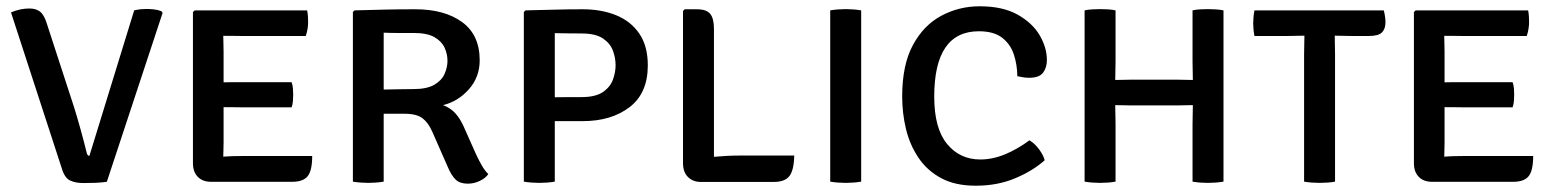

<svg xmlns="http://www.w3.org/2000/svg" viewBox="-20 -578 4943 611"><path d="M407 -545Q417.5 -547.5 427.2 -548.5Q437 -549.5 445.5 -549.5Q456 -549.5 468.8 -548.2Q481.5 -547 493.5 -542.5L497.5 -537L320 0.5Q303.5 3 283.5 3.8Q263.5 4.5 245 4.5Q220.5 4.5 203.2 -3.5Q186 -11.5 177 -41L15 -538.5Q29 -544.5 43.8 -547.8Q58.5 -551 73.5 -551Q94 -551 107 -541.2Q120 -531.5 128.5 -504.5L215 -239Q225 -207.5 236.2 -167Q247.5 -126.5 256.5 -89.5Q259 -82 264.5 -82Z M973.5 -81.5Q973.5 -35 959 -17.2Q944.5 0.5 910.5 0.5H651Q625 0.5 609.5 -15.2Q594 -31 594 -58.5V-539.5L599.5 -545H957.5Q959.5 -534.5 960 -524.5Q960.5 -514.5 960.5 -506Q960.5 -498 958.8 -486.5Q957 -475 953 -463.5H747.5Q737.5 -463.5 722 -463.8Q706.5 -464 690.5 -464Q690.5 -453 691 -440.5Q691.5 -428 691.5 -413V-316Q707 -316.5 722.2 -316.5Q737.5 -316.5 747.5 -316.5H908Q911.5 -307 912.2 -295.8Q913 -284.5 913 -277Q913 -268.5 912.2 -257.2Q911.5 -246 908 -236.5H747.5Q737.5 -236.5 722.2 -236.8Q707 -237 691.5 -237V-122.5Q691.5 -110.5 691 -99.5Q690.5 -88.5 690.5 -79.5Q703.5 -80.5 717.2 -81Q731 -81.5 750 -81.5Z M1506.5 -386Q1506.5 -332.5 1472 -293.8Q1437.5 -255 1390 -243.5Q1414.5 -234 1429.5 -217Q1444.5 -200 1455.5 -175.5L1494.5 -88Q1503.5 -68.5 1513.2 -51.5Q1523 -34.5 1534 -24Q1524.5 -10.5 1506.2 -2Q1488 6.5 1468.5 6.5Q1443.5 6.5 1430 -6.5Q1416.5 -19.5 1405.5 -45.5L1356 -158Q1343.5 -187 1324.8 -201.5Q1306 -216 1267.5 -216H1201V0Q1189.5 2 1176.5 3Q1163.5 4 1152 4Q1141.5 4 1127.8 3Q1114 2 1103 0V-540L1108.5 -545Q1160.5 -546.5 1207 -547.5Q1253.5 -548.5 1301.5 -548.5Q1394.5 -548.5 1450.5 -507.8Q1506.5 -467 1506.5 -386ZM1201 -474V-293Q1227.5 -293.5 1253 -294Q1278.5 -294.5 1295.5 -294.5Q1338.5 -294.5 1362 -308.2Q1385.5 -322 1394.8 -343Q1404 -364 1404 -384.5Q1404 -406 1394.8 -426.2Q1385.5 -446.5 1362.5 -459.8Q1339.5 -473 1298 -473Q1277.5 -473 1250.5 -473Q1223.5 -473 1201 -474Z M2041.5 -370Q2041.5 -281 1983.2 -236.8Q1925 -192.5 1834 -192.5H1745.5V0Q1734.5 2 1721.2 3Q1708 4 1696.5 4Q1686 4 1672 3Q1658 2 1647 0V-540L1652.5 -545Q1698 -546 1742.8 -547.2Q1787.5 -548.5 1834 -548.5Q1894 -548.5 1940.8 -529.5Q1987.5 -510.5 2014.5 -471Q2041.5 -431.5 2041.5 -370ZM1745.5 -472.5V-268.5Q1769 -269 1793.5 -269Q1818 -269 1830.5 -269Q1875 -269 1898.5 -285Q1922 -301 1930.5 -324.5Q1939 -348 1939 -370.5Q1939 -393.5 1930.5 -416.8Q1922 -440 1898.5 -455.8Q1875 -471.5 1830.5 -471.5Q1811.5 -471.5 1789.8 -471.8Q1768 -472 1745.5 -472.5Z M2507.5 -83Q2506.5 -36 2492 -17.5Q2477.5 1 2442 1H2210.5Q2185 1 2169.2 -14.8Q2153.5 -30.5 2153.5 -59V-543L2159 -548.5H2197.5Q2228 -548.5 2240 -534Q2252 -519.5 2252 -486.5V-79Q2295.5 -83 2335 -83Z M2622 -545Q2632.5 -547 2646.8 -548Q2661 -549 2671.5 -549Q2683 -549 2696 -548Q2709 -547 2720.5 -545V0Q2709 2 2696 3Q2683 4 2671.5 4Q2661 4 2646.8 3Q2632.5 2 2622 0Z M3217.5 -335.5Q3217 -372.5 3206.2 -405Q3195.5 -437.5 3169 -458Q3142.5 -478.5 3095 -478.5Q2953 -478.5 2953 -270.5Q2953 -169.5 2993.8 -120Q3034.5 -70.5 3099.5 -70.5Q3138.5 -70.5 3178 -86.8Q3217.5 -103 3256 -131.5Q3272.5 -122 3286.5 -103Q3300.5 -84 3304.5 -68Q3267 -34.5 3210.8 -10.8Q3154.5 13 3085 13Q3020 13 2975.2 -11Q2930.5 -35 2903 -75.8Q2875.5 -116.5 2863.2 -167Q2851 -217.5 2851 -271Q2851 -371.5 2885.2 -434.8Q2919.5 -498 2975.8 -528Q3032 -558 3097.5 -558Q3171 -558 3218.2 -531.5Q3265.5 -505 3288.5 -465.8Q3311.5 -426.5 3311.5 -387Q3311.5 -362.5 3299.2 -346.5Q3287 -330.5 3255 -330.5Q3245 -330.5 3236 -332Q3227 -333.5 3217.5 -335.5Z M3530 0Q3519 2 3505.8 3Q3492.5 4 3481 4Q3470.5 4 3456.5 3Q3442.5 2 3431.5 0V-545Q3442.5 -547.5 3456.5 -548.2Q3470.5 -549 3481 -549Q3492.5 -549 3505.8 -548.2Q3519 -547.5 3530 -545V-382.5Q3530 -365.5 3529.5 -352.5Q3529 -339.5 3529 -323.5Q3536 -323.5 3554.8 -324Q3573.5 -324.5 3580 -324.5H3725.5Q3731.5 -324.5 3750.2 -324Q3769 -323.5 3776 -323.5Q3776 -339.5 3775.5 -352.5Q3775 -365.5 3775 -382.5V-545Q3785.5 -547.5 3798.5 -548.2Q3811.5 -549 3823 -549Q3834 -549 3848 -548.2Q3862 -547.5 3873.5 -545V0Q3862 2 3848.8 3Q3835.5 4 3823.5 4Q3812 4 3799 3Q3786 2 3775 0V-183.5Q3775 -201 3775.5 -214Q3776 -227 3776 -243.5Q3769 -243.5 3750.2 -243Q3731.5 -242.5 3725.5 -242.5H3580Q3573.5 -242.5 3554.8 -243Q3536 -243.5 3529 -243.5Q3529 -227 3529.5 -214Q3530 -201 3530 -183.5Z M4130 -405Q4130 -421 4130.5 -434.2Q4131 -447.5 4131 -464.5Q4121.5 -464.5 4104.8 -464Q4088 -463.5 4078.5 -463.5H3972Q3970 -474 3969 -484.5Q3968 -495 3968 -503.5Q3968 -512.5 3969 -523.5Q3970 -534.5 3972 -545H4383.5Q4386 -536.5 4387.5 -525.8Q4389 -515 4389 -507.5Q4389 -486 4377.8 -474.8Q4366.5 -463.5 4336 -463.5H4279Q4270 -463.5 4253.2 -464Q4236.5 -464.5 4227.5 -464.5Q4227.5 -447.5 4228 -434.2Q4228.5 -421 4228.5 -405V0Q4219 2 4205 3Q4191 4 4179.5 4Q4168.5 4 4154.5 3Q4140.5 2 4130 0Z M4859 -81.5Q4859 -35 4844.5 -17.2Q4830 0.5 4796 0.5H4536.5Q4510.5 0.5 4495 -15.2Q4479.5 -31 4479.5 -58.5V-539.5L4485 -545H4843Q4845 -534.5 4845.5 -524.5Q4846 -514.5 4846 -506Q4846 -498 4844.2 -486.5Q4842.5 -475 4838.5 -463.5H4633Q4623 -463.5 4607.5 -463.8Q4592 -464 4576 -464Q4576 -453 4576.5 -440.5Q4577 -428 4577 -413V-316Q4592.5 -316.5 4607.8 -316.5Q4623 -316.5 4633 -316.5H4793.5Q4797 -307 4797.8 -295.8Q4798.5 -284.5 4798.5 -277Q4798.5 -268.5 4797.8 -257.2Q4797 -246 4793.5 -236.5H4633Q4623 -236.5 4607.8 -236.8Q4592.5 -237 4577 -237V-122.5Q4577 -110.5 4576.5 -99.5Q4576 -88.5 4576 -79.5Q4589 -80.5 4602.8 -81Q4616.5 -81.5 4635.5 -81.5Z"/></svg>

Font: Signika Negative SC
Style: Regular
Weight: 400
Designer: Anna Giedryś
Foundry: Anna Giedryś
Version: Version 2.000; ttfautohint (v1.8.3) -l 8 -r 50 -G 200 -x 9 -